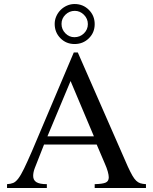

<svg xmlns="http://www.w3.org/2000/svg" viewBox="-20 -935 762 955"><path d="M706 0H451V-19Q491 -20 506 -27Q521 -34 521 -53Q521 -64 516 -82Q511 -100 502 -120L461 -216H199L153 -99Q145 -78 145 -60Q145 -39 161 -29Q177 -19 213 -19V0H15V-19Q33 -20 45.5 -25Q58 -30 71 -47Q84 -64 99.5 -96Q115 -128 139 -183L347 -674H367L616 -106Q629 -78 638.5 -61.5Q648 -45 657.5 -36Q667 -27 678 -23.5Q689 -20 706 -19ZM447 -257 331 -532 216 -257ZM351 -915Q393 -915 422 -886Q451 -857 451 -815Q451 -773 422 -744.5Q393 -716 351 -716Q309 -716 280.5 -745Q252 -774 252 -816Q252 -836 260 -854Q268 -872 281.5 -885.5Q295 -899 313 -907Q331 -915 351 -915ZM352 -881Q325 -881 305.5 -862Q286 -843 286 -816Q286 -789 305 -769.5Q324 -750 350 -750Q378 -750 397.5 -769Q417 -788 417 -815Q417 -842 397.5 -861.5Q378 -881 352 -881Z"/></svg>

Font: Klingon pIqaD Mandel
Style: Regular
Weight: 400
Width: 0
Designer: Mike Neff (qa'vaj)
Foundry: Mike Neff and Michael Everson
Version: Version 2.003